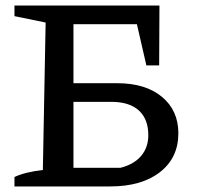

<svg xmlns="http://www.w3.org/2000/svg" viewBox="-20 -670 720 690"><path d="M32 0V-34Q71 -52 134 -59L144 -589L32 -612V-650H553L552 -435H506L472 -583H244V-371H401Q503 -371 562 -322Q621 -273 621 -191Q621 -103 555 -51.5Q489 0 376 0ZM244 -67H413Q461 -79 487 -109.5Q513 -140 513 -184Q513 -242 479 -273Q445 -304 380 -304H244Z"/></svg>

Font: Piazzolla SC Medium
Style: Regular
Weight: 500
Designer: Juan Pablo del Peral
Foundry: Huerta Tipografica
Version: Version 1.330